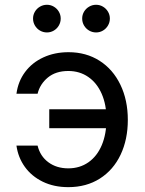

<svg xmlns="http://www.w3.org/2000/svg" viewBox="-20 -771 605 803"><path d="M48.8 -162.1H137.2Q147.9 -117.7 182.4 -92.3Q216.8 -66.9 265.6 -66.9Q313.5 -66.9 349.9 -92.3Q386.2 -117.7 405.8 -164.3Q425.3 -210.9 425.3 -272.5Q425.3 -333 405.3 -378.7Q385.3 -424.3 349.1 -449.2Q313 -474.1 265.6 -474.1Q213.4 -474.1 180.2 -446.8Q147 -419.4 137.2 -378.9H48.8Q55.7 -430.7 85 -470Q114.3 -509.3 161.4 -531Q208.5 -552.7 266.6 -552.7Q340.3 -552.7 396.5 -516.8Q452.6 -481 483.6 -416.5Q514.6 -352.1 514.6 -269.5Q514.6 -188 484.4 -124Q454.1 -60.1 397.7 -24.2Q341.3 11.7 265.6 11.7Q205.6 11.7 158.9 -11Q112.3 -33.7 84 -73Q55.7 -112.3 48.8 -162.1ZM186 -314H438.5V-234.9H186ZM323.7 -693.4Q323.7 -709 331.5 -722.2Q339.4 -735.4 352.8 -743.2Q366.2 -751 381.8 -751Q397.5 -751 410.6 -743.2Q423.8 -735.4 431.6 -722.2Q439.5 -709 439.5 -693.4Q439.5 -677.7 431.6 -664.3Q423.8 -650.9 410.6 -643.1Q397.5 -635.3 381.8 -635.3Q366.2 -635.3 352.8 -643.1Q339.4 -650.9 331.5 -664.3Q323.7 -677.7 323.7 -693.4ZM118.2 -693.4Q118.2 -709 126 -722.2Q133.8 -735.4 147.2 -743.2Q160.6 -751 176.3 -751Q191.9 -751 205.1 -743.2Q218.3 -735.4 226.1 -722.2Q233.9 -709 233.9 -693.4Q233.9 -677.7 226.1 -664.3Q218.3 -650.9 205.1 -643.1Q191.9 -635.3 176.3 -635.3Q160.6 -635.3 147.2 -643.1Q133.8 -650.9 126 -664.3Q118.2 -677.7 118.2 -693.4Z"/></svg>

Font: Inter RS Variable
Style: Regular
Weight: 400
Designer: Rasmus Andersson (customised by Maria Ramos and Noel Pretorius)
Foundry: rsms
Version: Version 3.001;Glyphs 3.2.3 (3260)